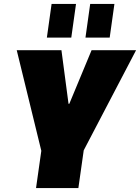

<svg xmlns="http://www.w3.org/2000/svg" viewBox="-20 -955 711 975"><path d="M65 -700H292L328 -428H332L445 -700H671L397 -176H193ZM199 -254H414L378 0H163ZM366 -935 342 -764H218L242 -935ZM561 -935 537 -764H414L438 -935Z"/></svg>

Font: Pathway Extreme Condensed Black
Style: Italic
Weight: 900
Width: 3
Italic angle: -8°
Version: Version 1.001;gftools[0.9.26]